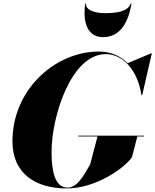

<svg xmlns="http://www.w3.org/2000/svg" viewBox="-20 -1050 874 1080"><path d="M464 -1030H459.5C449.5 -969 449.5 -841 559.5 -841C679.5 -841 709.5 -969 719.5 -1030H715C699 -981 623.5 -976 569.5 -976C515.5 -976 459 -993 464 -1030ZM420 -287V-282.5H528.5L487 -125C452 -63 414.5 5.5 360.5 5.5C286.5 5.5 270 -93 270 -195C270 -397 381 -745.5 575 -745.5C668.5 -745.5 753.5 -660 775.5 -515H780L834 -750H830L698 -694.5C657 -736 602.5 -760 535 -760C292 -760 50 -548 50 -255C50 -72 182 10 355 10C518 10 677 -102 722 -165L752.5 -282.5H790V-287Z"/></svg>

Font: Bodoni* 36pt Fatface
Style: Italic
Weight: 900
Italic angle: -13°
Version: Version 2.3